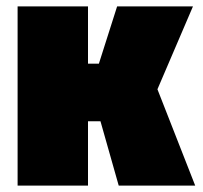

<svg xmlns="http://www.w3.org/2000/svg" viewBox="-20 -580 635 600"><path d="M35 0V-560H255V-381H289L346 -560H583L472 -301L590 0H351L294 -201H255V0Z"/></svg>

Font: Tektur SemiCondensed Black
Style: Regular
Weight: 900
Width: 4
Designer: Adam Jagosz
Foundry: Adam Jagosz
Version: Version 1.005;gftools[0.9.30]